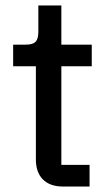

<svg xmlns="http://www.w3.org/2000/svg" viewBox="-20 -681 397 701"><path d="M307 0V-79H204V-439H315V-518H204V-661H120V-566C120 -531 109 -518 74 -518H28V-439H111V-98C111 -38 145 0 209 0Z"/></svg>

Font: IBM Plex Thai Text
Style: Regular
Weight: 450
Designer: Mike Abbink, Paul van der Laan, Pieter van Rosmalen, Ben Mitchell, Mark Frömberg
Foundry: Bold Monday
Version: Version 1.0